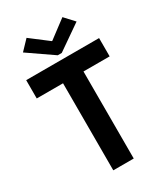

<svg xmlns="http://www.w3.org/2000/svg" viewBox="-225 -1036 992 1136"><g transform="rotate(-30 271.0 -468.0)"><path d="M202.1 -594.7H22.5V-719.7H520.5V-594.7H341.8V0H202.1ZM269.5 -843.8H272.5L394.5 -935.5L454.1 -871.1L285.2 -753.9H257.8L87.9 -871.1L149.4 -935.5Z"/></g></svg>

Font: Reddit Sans Chocolate
Style: Bold
Weight: 700
Designer: Stephen Hutchings
Foundry: Reddit
Version: Version 1.011